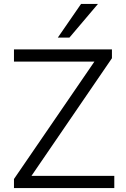

<svg xmlns="http://www.w3.org/2000/svg" viewBox="-20 -956 639 976"><path d="M51 0V-46L484 -678L492 -643H51V-705H549V-660L116 -27L108 -62H561V0ZM274 -765 392 -936H478L333 -765Z"/></svg>

Font: Nunito Sans 8pt Light
Style: Regular
Weight: 300
Version: Version 3.101;gftools[0.9.27]